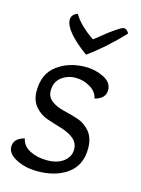

<svg xmlns="http://www.w3.org/2000/svg" viewBox="-108 -749 604 822"><g transform="rotate(15 194.0 -338.0)"><path d="M212 -526Q106 -604 106 -653Q106 -676 133 -686Q147 -662 170 -640Q193 -618 208 -608L224 -597Q231 -602 251 -618.5Q271 -635 280.5 -642Q290 -649 304.5 -659Q319 -669 327.5 -673.5Q336 -678 341 -678Q353 -678 363 -660Q288 -580 212 -526ZM296 -354Q290 -383 260.5 -401Q231 -419 196 -419Q160 -419 133 -398Q106 -377 106 -339Q106 -310 128.5 -293.5Q151 -277 183.5 -269.5Q216 -262 248 -251.5Q280 -241 302.5 -213.5Q325 -186 325 -140Q325 -66 273 -28Q221 10 140 10Q86 10 45.5 -11Q5 -32 5 -63Q5 -100 52 -112Q58 -80 90.5 -63Q123 -46 167 -46Q214 -46 241 -67.5Q268 -89 268 -120Q268 -150 245.5 -168Q223 -186 190.5 -195.5Q158 -205 125.5 -216Q93 -227 70.5 -253.5Q48 -280 48 -322Q48 -398 100 -436.5Q152 -475 226 -475Q268 -475 305.5 -456.5Q343 -438 343 -404Q343 -366 296 -354Z"/></g></svg>

Font: Overlock
Style: Italic
Weight: 400
Designer: Dario Muhafara
Foundry: Dario Manuel Muhafara
Version: Version 1.001